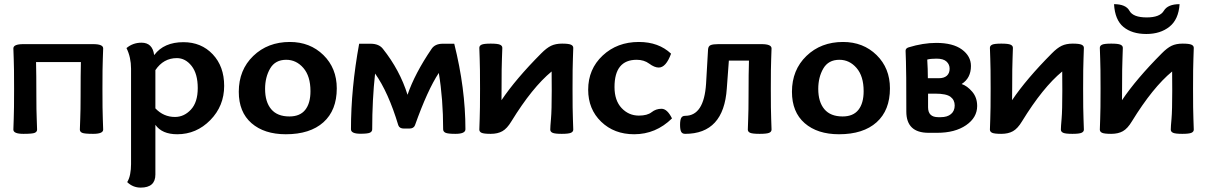

<svg xmlns="http://www.w3.org/2000/svg" viewBox="-20 -626 5684 905"><path d="M418.9 4.9Q377.9 4.9 367.2 0Q356.4 -4.9 356.4 -15.1Q356.4 -27.8 358.2 -66.2Q359.9 -104.5 359.9 -173.3Q359.9 -277.3 361.3 -333.5H149.9Q151.4 -277.3 151.4 -173.3Q151.4 -104.5 153.1 -66.2Q154.8 -27.8 154.8 -15.1Q154.8 -4.9 144 0Q133.3 4.9 90.3 4.9Q43 4.9 43 -15.1Q43 -27.8 44.7 -66.2Q46.4 -104.5 46.4 -207.5Q46.4 -311 44.7 -348.1Q43 -385.3 43 -397.9Q43 -418 90.3 -418H418.9Q466.3 -418 466.3 -397.9Q466.3 -385.3 464.6 -348.1Q462.9 -311 462.9 -207.5Q462.9 -104.5 464.6 -66.2Q466.3 -27.8 466.3 -15.1Q466.3 4.9 418.9 4.9Z M804.7 -74.7Q847.7 -74.7 879.9 -109.4Q912.1 -144 912.1 -210.9Q912.1 -278.3 883.1 -315.2Q854 -352.1 813.5 -352.1Q750.5 -352.1 712.4 -295.4V-115.2Q751 -74.7 804.7 -74.7ZM706.5 -367.2H707.5Q752.9 -427.2 844.7 -427.2Q928.7 -427.2 982.7 -370.1Q1036.6 -313 1036.6 -221.2Q1036.6 -126.5 971.2 -59.8Q905.8 6.8 815.4 6.8Q743.7 6.8 712.4 -37.6V196.8Q712.4 258.3 643.1 258.3Q606.4 258.3 579.6 232.4Q589.4 216.3 593.5 194.3Q597.7 172.4 597.7 147.5V-302.2Q597.7 -356 576.2 -399.4Q606.4 -424.8 647 -424.8Q698.7 -424.8 706.5 -367.2Z M1327.1 6.8Q1225.6 6.8 1165.5 -45.4Q1105.5 -97.7 1105.5 -193.4Q1105.5 -296.4 1173.8 -362.3Q1242.2 -428.2 1346.2 -428.2Q1441.4 -428.2 1504.4 -366.5Q1567.4 -304.7 1567.4 -209.5Q1567.4 -106 1504.4 -49.6Q1441.4 6.8 1327.1 6.8ZM1344.2 -77.1Q1394 -77.1 1418.7 -108.2Q1443.4 -139.2 1443.4 -196.3Q1443.4 -267.1 1409.9 -305.7Q1376.5 -344.2 1329.1 -344.2Q1277.3 -344.2 1253.4 -303.2Q1229.5 -262.2 1229.5 -207Q1229.5 -145.5 1258.3 -111.3Q1287.1 -77.1 1344.2 -77.1Z M2126.5 4.9Q2091.3 4.9 2080.1 -0.2Q2068.8 -5.4 2068.8 -16.6Q2068.8 -158.7 2048.3 -282.2Q1995.1 -201.7 1936 -35.6Q1930.2 -20 1908.7 -20H1884.3Q1862.8 -20 1857.4 -35.6Q1810.5 -191.4 1748 -279.3Q1734.4 -156.2 1734.4 -16.6Q1734.4 -5.9 1723.9 -0.7Q1713.4 4.4 1679.2 4.4Q1634.3 4.4 1634.3 -16.6Q1634.3 -209.5 1672.9 -419.9H1726.6Q1766.1 -419.9 1784.7 -396Q1864.7 -295.4 1900.9 -179.2Q1935.1 -279.3 2014.2 -395.5Q2030.3 -419.9 2067.4 -419.9H2121.1Q2173.8 -209.5 2173.8 -16.6Q2173.8 4.9 2126.5 4.9Z M2627.9 4.9Q2595.7 4.9 2584.7 0Q2573.7 -4.9 2573.7 -15.1Q2573.7 -28.3 2577.1 -66.4Q2580.6 -104.5 2580.6 -198.7Q2580.6 -273.9 2580.1 -289.1Q2488.8 -213.9 2390.6 -54.2Q2370.1 -20 2347.9 -7.6Q2325.7 4.9 2293 4.9Q2260.7 4.9 2250 0Q2239.3 -4.9 2239.3 -15.1Q2239.3 -27.8 2241 -66.2Q2242.7 -104.5 2242.7 -208Q2242.7 -311 2241 -349.1Q2239.3 -387.2 2239.3 -400.4Q2239.3 -410.6 2250 -415.5Q2260.7 -420.4 2293 -420.4Q2325.2 -420.4 2336.4 -415.5Q2347.7 -410.6 2347.7 -400.4Q2347.7 -387.2 2345.9 -349.1Q2344.2 -311 2344.2 -218.3L2343.8 -153.8Q2411.1 -253.9 2531.2 -374.5Q2556.2 -399.9 2577.6 -410.2Q2599.1 -420.4 2629.4 -420.4Q2659.7 -420.4 2670.9 -415.5Q2682.1 -410.6 2682.1 -400.4Q2682.1 -387.2 2680.4 -349.1Q2678.7 -311 2678.7 -208Q2678.7 -104.5 2680.4 -66.2Q2682.1 -27.8 2682.1 -15.1Q2682.1 -4.9 2670.9 0Q2659.7 4.9 2627.9 4.9Z M2969.2 6.8Q2875 6.8 2813.7 -52.2Q2752.4 -111.3 2752.4 -203.1Q2752.4 -300.3 2820.8 -364.3Q2889.2 -428.2 2991.2 -428.2Q3084.5 -428.2 3143.1 -373Q3119.1 -307.6 3085 -307.6Q3064.9 -307.6 3040.3 -325.9Q3015.6 -344.2 2981 -344.2Q2876.5 -344.2 2876.5 -215.8Q2876.5 -152.3 2909.9 -116.7Q2943.4 -81.1 2991.2 -81.1Q3031.2 -81.1 3051.5 -97.2Q3071.8 -113.3 3098.1 -113.3Q3125 -113.3 3147.5 -67.9Q3071.3 6.8 2969.2 6.8Z M3560.5 4.9Q3526.9 4.9 3515.9 0Q3504.9 -4.9 3504.9 -15.1Q3504.9 -27.8 3506.6 -66.2Q3508.3 -104.5 3508.3 -173.3Q3508.3 -287.1 3510.3 -340.3H3415.5L3405.8 -209Q3391.6 4.9 3209.5 4.9Q3196.3 4.9 3190.9 -4.6Q3185.5 -14.2 3185.5 -37.6Q3185.5 -60.5 3190.9 -70.3Q3196.3 -80.1 3209.5 -80.1Q3298.3 -80.1 3308.1 -231.4L3317.4 -392.6Q3318.4 -408.2 3329.3 -413.1Q3340.3 -418 3365.7 -418H3569.3Q3616.7 -418 3616.7 -397.9Q3616.7 -385.3 3615 -348.1Q3613.3 -311 3613.3 -207.5Q3613.3 -104.5 3615 -66.2Q3616.7 -27.8 3616.7 -15.1Q3616.7 -4.9 3605.5 0Q3594.2 4.9 3560.5 4.9Z M3934.6 6.8Q3833 6.8 3772.9 -45.4Q3712.9 -97.7 3712.9 -193.4Q3712.9 -296.4 3781.2 -362.3Q3849.6 -428.2 3953.6 -428.2Q4048.8 -428.2 4111.8 -366.5Q4174.8 -304.7 4174.8 -209.5Q4174.8 -106 4111.8 -49.6Q4048.8 6.8 3934.6 6.8ZM3951.7 -77.1Q4001.5 -77.1 4026.1 -108.2Q4050.8 -139.2 4050.8 -196.3Q4050.8 -267.1 4017.3 -305.7Q3983.9 -344.2 3936.5 -344.2Q3884.8 -344.2 3860.8 -303.2Q3836.9 -262.2 3836.9 -207Q3836.9 -145.5 3865.7 -111.3Q3894.5 -77.1 3951.7 -77.1Z M4404.8 -257.3Q4429.7 -257.3 4442.9 -269Q4456.1 -280.8 4456.1 -302.2Q4456.1 -322.3 4441.4 -335.9Q4426.8 -349.6 4394.5 -349.6Q4365.2 -349.6 4350.6 -345.2Q4353.5 -299.8 4353.5 -257.3ZM4414.1 -73.7Q4445.3 -73.7 4462.6 -88.4Q4480 -103 4480 -128.9Q4480 -154.8 4460.2 -169.7Q4440.4 -184.6 4388.2 -184.6H4354.5V-120.1Q4354.5 -73.7 4402.3 -73.7ZM4397.5 0H4356.9Q4252 0 4252 -100.1Q4252 -298.3 4250.2 -336.2Q4248.5 -374 4248.5 -386.7Q4248.5 -398.4 4262.7 -402.8Q4331.1 -423.8 4393.1 -423.8Q4471.7 -423.8 4514.2 -392.6Q4556.6 -361.3 4556.6 -314.9Q4556.6 -257.8 4512.7 -230Q4539.1 -221.2 4562.5 -193.8Q4585.9 -166.5 4585.9 -126.5Q4585.9 -71.8 4533.7 -35.9Q4481.4 0 4397.5 0Z M5034.7 4.9Q5002.4 4.9 4991.5 0Q4980.5 -4.9 4980.5 -15.1Q4980.5 -28.3 4983.9 -66.4Q4987.3 -104.5 4987.3 -198.7Q4987.3 -273.9 4986.8 -289.1Q4895.5 -213.9 4797.4 -54.2Q4776.9 -20 4754.6 -7.6Q4732.4 4.9 4699.7 4.9Q4667.5 4.9 4656.7 0Q4646 -4.9 4646 -15.1Q4646 -27.8 4647.7 -66.2Q4649.4 -104.5 4649.4 -208Q4649.4 -311 4647.7 -349.1Q4646 -387.2 4646 -400.4Q4646 -410.6 4656.7 -415.5Q4667.5 -420.4 4699.7 -420.4Q4731.9 -420.4 4743.2 -415.5Q4754.4 -410.6 4754.4 -400.4Q4754.4 -387.2 4752.7 -349.1Q4751 -311 4751 -218.3L4750.5 -153.8Q4817.9 -253.9 4938 -374.5Q4962.9 -399.9 4984.4 -410.2Q5005.9 -420.4 5036.1 -420.4Q5066.4 -420.4 5077.6 -415.5Q5088.9 -410.6 5088.9 -400.4Q5088.9 -387.2 5087.2 -349.1Q5085.4 -311 5085.4 -208Q5085.4 -104.5 5087.2 -66.2Q5088.9 -27.8 5088.9 -15.1Q5088.9 -4.9 5077.6 0Q5066.4 4.9 5034.7 4.9Z M5552.7 4.9Q5520.5 4.9 5509.5 0Q5498.5 -4.9 5498.5 -15.1Q5498.5 -28.3 5502 -66.4Q5505.4 -104.5 5505.4 -198.7Q5505.4 -273.9 5504.9 -289.1Q5413.6 -213.9 5315.4 -54.2Q5294.9 -20 5272.7 -7.6Q5250.5 4.9 5217.8 4.9Q5185.5 4.9 5174.8 0Q5164.1 -4.9 5164.1 -15.1Q5164.1 -27.8 5165.8 -66.2Q5167.5 -104.5 5167.5 -208Q5167.5 -311 5165.8 -349.1Q5164.1 -387.2 5164.1 -400.4Q5164.1 -410.6 5174.8 -415.5Q5185.5 -420.4 5217.8 -420.4Q5250 -420.4 5261.2 -415.5Q5272.5 -410.6 5272.5 -400.4Q5272.5 -387.2 5270.8 -349.1Q5269 -311 5269 -218.3L5268.6 -153.8Q5335.9 -253.9 5456.1 -374.5Q5481 -399.9 5502.4 -410.2Q5523.9 -420.4 5554.2 -420.4Q5584.5 -420.4 5595.7 -415.5Q5606.9 -410.6 5606.9 -400.4Q5606.9 -387.2 5605.2 -349.1Q5603.5 -311 5603.5 -208Q5603.5 -104.5 5605.2 -66.2Q5606.9 -27.8 5606.9 -15.1Q5606.9 -4.9 5595.7 0Q5584.5 4.9 5552.7 4.9ZM5383.3 -465.8Q5315.9 -465.8 5275.6 -498.8Q5235.4 -531.7 5231 -606.4Q5286.6 -606.4 5303.7 -575.2Q5320.8 -543.9 5385.3 -543.9Q5447.3 -543.9 5465.8 -575.2Q5484.4 -606.4 5540 -606.4Q5535.2 -534.2 5492.2 -500Q5449.2 -465.8 5383.3 -465.8Z"/></svg>

Font: ALMAS
Style: Bold
Weight: 700
Designer: ALMAS Font/ by Husham Jawad Kadhim, derived from the Bainsely font by/ Paul James MIller
Foundry: High-Logic / Made with FontCreator
Version: Version 1.411;September 19, 2021;FontCreator 14.0.0.2814 32-